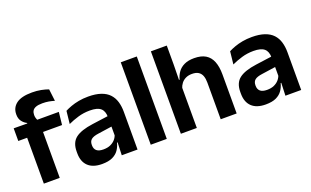

<svg xmlns="http://www.w3.org/2000/svg" viewBox="-77 -1056 2346 1447"><g transform="rotate(-20 1096.0 -332.0)"><path d="M228.5 -676.5Q267.5 -676.5 300.5 -670Q333.5 -663.5 359 -654L370.5 -558Q349 -564.5 325.8 -568.8Q302.5 -573 274.5 -573Q241 -573 221.8 -565.5Q202.5 -558 194.5 -544Q186.5 -530 186.5 -511V-509.5Q186.5 -496 190.5 -484Q194.5 -472 200 -462.5L116.5 -459.5V-473Q93.5 -484 77.5 -505.5Q61.5 -527 61.5 -559V-561.5Q61.5 -614.5 102.2 -645.5Q143 -676.5 228.5 -676.5ZM78.5 0V-433H206V0ZM7.5 -368V-469.5L131.5 -468.5L181.5 -469.5H369.5L358.5 -368Z M703.5 0 708 -120 704.5 -131V-284.5L704 -306.5Q704 -354.5 677.8 -377Q651.5 -399.5 592 -399.5Q541.5 -399.5 497.2 -386.2Q453 -373 415.5 -355.5L426.5 -457.5Q448.5 -469 476.8 -479.2Q505 -489.5 540 -496Q575 -502.5 615.5 -502.5Q675.5 -502.5 717 -488.2Q758.5 -474 783.2 -447.5Q808 -421 819 -384.2Q830 -347.5 830 -303V0ZM543 11.5Q470 11.5 431.8 -25Q393.5 -61.5 393.5 -129V-143Q393.5 -214.5 437.5 -248.8Q481.5 -283 577 -296L716 -315L723.5 -232.5L595.5 -214Q553.5 -208.5 535.8 -194Q518 -179.5 518 -151.5V-146.5Q518 -119 535.2 -103.8Q552.5 -88.5 589.5 -88.5Q622.5 -88.5 646 -99Q669.5 -109.5 684.8 -126.8Q700 -144 706.5 -165.5L724.5 -102H702.5Q694.5 -70.5 676.8 -44.8Q659 -19 627 -3.8Q595 11.5 543 11.5Z M936 0V-661H1064.5V0Z M1497 0V-294.5Q1497 -325.5 1488.8 -348Q1480.5 -370.5 1461.5 -383Q1442.5 -395.5 1409.5 -395.5Q1380.5 -395.5 1359 -385Q1337.5 -374.5 1323.8 -356.8Q1310 -339 1303.5 -316.5L1277.5 -386.5H1308Q1316.5 -419 1335 -445Q1353.5 -471 1385.5 -486.2Q1417.5 -501.5 1465 -501.5Q1521.5 -501.5 1556.5 -480.2Q1591.5 -459 1608.2 -417Q1625 -375 1625 -313V0ZM1177.5 0V-661H1305V-510L1302.5 -357.5L1305.5 -348V0Z M2016 0 2020.5 -120 2017 -131V-284.5L2016.5 -306.5Q2016.5 -354.5 1990.2 -377Q1964 -399.5 1904.5 -399.5Q1854 -399.5 1809.8 -386.2Q1765.5 -373 1728 -355.5L1739 -457.5Q1761 -469 1789.2 -479.2Q1817.5 -489.5 1852.5 -496Q1887.5 -502.5 1928 -502.5Q1988 -502.5 2029.5 -488.2Q2071 -474 2095.8 -447.5Q2120.5 -421 2131.5 -384.2Q2142.5 -347.5 2142.5 -303V0ZM1855.5 11.5Q1782.5 11.5 1744.2 -25Q1706 -61.5 1706 -129V-143Q1706 -214.5 1750 -248.8Q1794 -283 1889.5 -296L2028.5 -315L2036 -232.5L1908 -214Q1866 -208.5 1848.2 -194Q1830.5 -179.5 1830.5 -151.5V-146.5Q1830.5 -119 1847.8 -103.8Q1865 -88.5 1902 -88.5Q1935 -88.5 1958.5 -99Q1982 -109.5 1997.2 -126.8Q2012.5 -144 2019 -165.5L2037 -102H2015Q2007 -70.5 1989.2 -44.8Q1971.5 -19 1939.5 -3.8Q1907.5 11.5 1855.5 11.5Z"/></g></svg>

Font: Anek Latin SemiBold
Style: Regular
Weight: 600
Designer: Yesha Goshar
Foundry: Ek Type
Version: Version 1.003